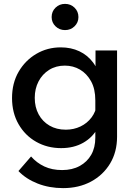

<svg xmlns="http://www.w3.org/2000/svg" viewBox="-20 -759 685 989"><path d="M583 -55Q583 24 547 83.5Q511 143 448.5 176.5Q386 210 305 210Q234 210 174 186.5Q114 163 75 122L140 47Q169 80 208.5 98.5Q248 117 300 117Q352 117 390.5 96Q429 75 450 38Q471 1 471 -50V-242Q471 -301 449 -340.5Q427 -380 392 -400.5Q357 -421 314 -421Q268 -421 233 -399Q198 -377 178.5 -339.5Q159 -302 159 -255Q159 -207 179 -170Q199 -133 235 -112Q271 -91 319 -91Q360 -91 394.5 -107.5Q429 -124 451.5 -154Q474 -184 479 -223L503 -205Q508 -146 482.5 -98.5Q457 -51 408.5 -23.5Q360 4 295 4Q224 4 166.5 -28.5Q109 -61 75.5 -119.5Q42 -178 42 -254Q42 -331 76 -389.5Q110 -448 167 -481.5Q224 -515 293 -515Q346 -515 388.5 -495Q431 -475 459.5 -437Q488 -399 496 -345H472V-499H583ZM315 -604Q286 -604 266 -623.5Q246 -643 246 -671Q246 -700 266 -719.5Q286 -739 315 -739Q344 -739 364 -719.5Q384 -700 384 -671Q384 -643 364 -623.5Q344 -604 315 -604Z"/></svg>

Font: Wix Madefor Display SemiBold
Style: Regular
Weight: 600
Designer: Dalton Maag Ltd
Foundry: Dalton Maag Ltd
Version: Version 3.100